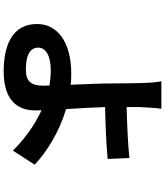

<svg xmlns="http://www.w3.org/2000/svg" viewBox="53 -892 894 1040"><g transform="rotate(90 500.0 -372.0)"><path d="M444 -159C444 -94 421 -65 357 -65C288 -65 238 -83 238 -132C238 -174 284 -200 361 -200C389 -200 417 -197 443 -193C444 -180 444 -168 444 -159ZM872 -113C804 -177 697 -245 571 -283C566 -356 562 -434 560 -494C640 -496 758 -500 841 -508L836 -626C754 -617 638 -613 560 -611C560 -636 560 -661 560 -683C562 -722 565 -770 569 -799H420C426 -774 429 -732 430 -683C431 -641 432 -582 432 -522C432 -470 436 -385 439 -308C420 -310 400 -311 380 -311C198 -311 110 -229 110 -126C110 9 226 55 367 55C533 55 578 -29 578 -116C578 -126 578 -137 577 -150C665 -110 740 -51 796 5Z"/></g></svg>

Font: Noto Sans Mono CJK JP Bold
Style: Regular
Weight: 700
Designer: Ryoko NISHIZUKA (kana & ideographs); Paul D. Hunt (Latin, Greek & Cyrillic); Wenlong ZHANG (bopomofo); Sandoll Communica
Foundry: Adobe Systems Incorporated
Version: Version 1.004;PS 1.004;hotconv 1.0.82;makeotf.lib2.5.63406